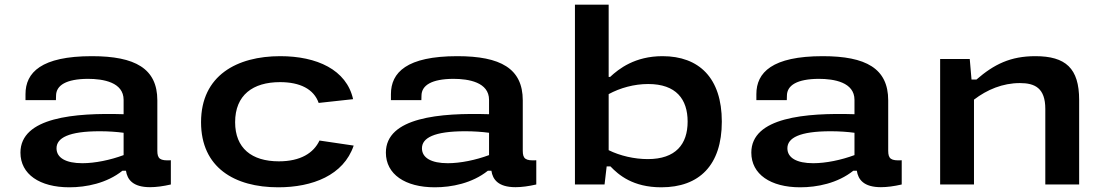

<svg xmlns="http://www.w3.org/2000/svg" viewBox="-20 -785 4705 817"><path d="M371 -546C155.5 -546 88.5 -476.5 88.5 -384.5V-359H218L218.5 -377.5C218.5 -422.5 262.5 -449 354 -449.5C419.5 -449.5 506 -435 506 -360V-299C298 -305.5 67 -286 67 -135.5C67 -43.5 149 12 275 12C346.5 12 434 -5 501 -58.5H516C521.5 -21 545.5 11.5 618.5 11.5C644.5 11.5 674.5 7.5 707 0V-103C661.5 -100.5 649.5 -109 649.5 -143.5V-358C649.5 -493.5 555 -546 371 -546ZM220.5 -154C220.5 -198 272 -226.5 404.5 -226.5C441 -226.5 476.5 -224 506 -220V-125C449.5 -104 384 -90.5 330.5 -90.5C260 -90.5 220.5 -113.5 220.5 -154Z M1485 -165.5 1339.5 -187C1314.5 -134 1259 -98.5 1166.5 -98.5C1051 -98.5 980.5 -154.5 980.5 -265C980.5 -380.5 1056 -435.5 1171.5 -435.5C1256.5 -435.5 1315.5 -406 1336 -347L1482.5 -363C1454.5 -488.5 1328 -546 1172.5 -546C989 -546 835.5 -464.5 835.5 -265C835.5 -72 978 12 1164 12C1309.5 12 1442 -39 1485 -165.5Z M1926 -546C1710.5 -546 1643.5 -476.5 1643.5 -384.5V-359H1773L1773.5 -377.5C1773.5 -422.5 1817.5 -449 1909 -449.5C1974.5 -449.5 2061 -435 2061 -360V-299C1853 -305.5 1622 -286 1622 -135.5C1622 -43.5 1704 12 1830 12C1901.5 12 1989 -5 2056 -58.5H2071C2076.5 -21 2100.5 11.5 2173.5 11.5C2199.5 11.5 2229.5 7.5 2262 0V-103C2216.5 -100.5 2204.5 -109 2204.5 -143.5V-358C2204.5 -493.5 2110 -546 1926 -546ZM1775.5 -154C1775.5 -198 1827 -226.5 1959.5 -226.5C1996 -226.5 2031.5 -224 2061 -220V-125C2004.5 -104 1939 -90.5 1885.5 -90.5C1815 -90.5 1775.5 -113.5 1775.5 -154Z M3051.5 -267.5C3051.5 -453 2955 -546 2799 -546C2682 -546 2613.5 -492.5 2576 -457.5H2570V-765H2426.5V0H2552.5L2561.5 -77H2577.5C2612.5 -40.5 2673 12 2794 12C2955.5 12 3051.5 -82 3051.5 -267.5ZM2570 -146V-384.5C2619 -411 2678.5 -427.5 2738 -427.5C2857.5 -427.5 2906 -362.5 2906 -267.5C2906 -171.5 2855.5 -108 2736.5 -108C2679.5 -108 2618.5 -122 2570 -146Z M3481 -546C3265.5 -546 3198.5 -476.5 3198.5 -384.5V-359H3328L3328.5 -377.5C3328.5 -422.5 3372.5 -449 3464 -449.5C3529.5 -449.5 3616 -435 3616 -360V-299C3408 -305.5 3177 -286 3177 -135.5C3177 -43.5 3259 12 3385 12C3456.5 12 3544 -5 3611 -58.5H3626C3631.5 -21 3655.5 11.5 3728.5 11.5C3754.5 11.5 3784.5 7.5 3817 0V-103C3771.5 -100.5 3759.5 -109 3759.5 -143.5V-358C3759.5 -493.5 3665 -546 3481 -546ZM3330.5 -154C3330.5 -198 3382 -226.5 3514.5 -226.5C3551 -226.5 3586.5 -224 3616 -220V-125C3559.5 -104 3494 -90.5 3440.5 -90.5C3370 -90.5 3330.5 -113.5 3330.5 -154Z M4572 0V-360C4572 -494.5 4514.5 -546 4385.5 -546C4280 -546 4210 -511.5 4135 -446.5H4114L4106.5 -534H3980.5V0H4124.5V-361C4180 -403.5 4246.5 -431.5 4320 -431.5C4383.5 -431.5 4428 -410.5 4428 -321.5V0Z"/></svg>

Font: Monaspace Neon Wide
Style: Bold
Weight: 700
Width: 7
Designer: Riley Cran & the Lettermatic Team
Foundry: Lettermatic
Version: Version 1.000 (Monaspace Neon)